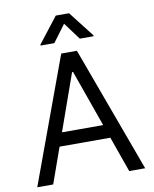

<svg xmlns="http://www.w3.org/2000/svg" viewBox="-100 -1021 876 1095"><g transform="rotate(-10 338.0 -473.0)"><path d="M25.6 0 292.6 -727.3H383.5L650.6 0H558.2L485.1 -206H191.1L117.9 0ZM457.4 -284.1 340.9 -612.2H335.2L218.8 -284.1ZM338.1 -892 264.2 -792.6H184.7V-798.3L299.7 -946H376.4L491.5 -798.3V-792.6H411.9Z"/></g></svg>

Font: Fast_Sans
Style: Regular
Weight: 400
Designer: Rasmus Andersson
Foundry: rsms
Version: Version 3.018;git-588b23468